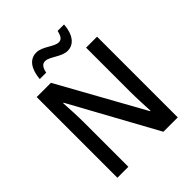

<svg xmlns="http://www.w3.org/2000/svg" viewBox="-248 -1057 1201 1201"><g transform="rotate(-45 352.0 -457.0)"><path d="M178 -780H235C243 -819 257 -836 281 -836C321 -836 373 -781 426 -781C483 -781 521 -829 527 -914H470C462 -877 450 -858 425 -858C384 -858 335 -913 280 -913C217 -913 185 -858 178 -780ZM619 0V-714H522V-322C522 -269 526 -194 528 -150H524L211 -714H85V0H182V-393C182 -452 178 -518 175 -570H179L492 0Z"/></g></svg>

Font: Noto Sans Lao Looped SemiCondensed Medium
Style: Regular
Weight: 500
Width: 4
Designer: Mark Frömberg, Ben Mitchell
Foundry: The Fontpad Ltd
Version: Version 1.002